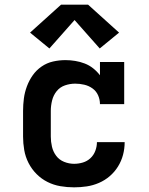

<svg xmlns="http://www.w3.org/2000/svg" viewBox="-20 -796 640 824"><path d="M298 8Q268 8 239 3Q210 -2 184 -15Q158 -28 137 -49Q116 -70 102.5 -96.5Q89 -123 84 -152Q79 -181 79 -210V-320Q79 -347 82.5 -373.5Q86 -400 95.5 -425.5Q105 -451 120.5 -473Q136 -495 158.5 -510.5Q181 -526 207.5 -532Q234 -538 261 -538Q282 -538 303 -534.5Q324 -531 343.5 -523.5Q363 -516 379.5 -503Q396 -490 409 -473V-530H513V-349H409Q409 -369 401 -387Q393 -405 377 -416.5Q361 -428 341.5 -432.5Q322 -437 303 -437Q280 -437 258.5 -429.5Q237 -422 223 -404.5Q209 -387 203.5 -364.5Q198 -342 198 -320V-210Q198 -188 203 -166.5Q208 -145 221 -127.5Q234 -110 255 -101.5Q276 -93 298 -93Q317 -93 335.5 -98.5Q354 -104 368 -117Q382 -130 389 -148.5Q396 -167 396 -186Q396 -186 396 -186Q396 -186 396 -186H515Q515 -186 515 -186Q515 -186 515 -186Q515 -158 508 -131.5Q501 -105 486.5 -81.5Q472 -58 451 -40Q430 -22 404.5 -11Q379 0 352 4Q325 8 298 8ZM192 -588 109 -656 242 -776H358L491 -656L408 -588L300 -710Z"/></svg>

Font: Iosevka Curly Slab Extended
Style: Bold
Weight: 700
Width: 7
Monospace: yes
Designer: Belleve Invis
Foundry: Belleve Invis
Version: Version 11.1.0; ttfautohint (v1.8.3)